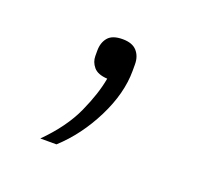

<svg xmlns="http://www.w3.org/2000/svg" viewBox="-54 -130 357 335"><g transform="rotate(20 124.0 38.0)"><path d="M124 -68Q142 -68 150.5 -58.5Q159 -49 159 -34V-22Q159 20 136 66Q113 112 78 144H48Q84 108 100.5 71.5Q117 35 122 6Q104 5 96.5 -4Q89 -13 89 -24V-34Q89 -49 97 -58.5Q105 -68 124 -68Z"/></g></svg>

Font: IBM Plex Sans Arabic ExtraLight
Style: Regular
Weight: 200
Designer: Mike Abbink, Paul van der Laan, Pieter van Rosmalen, Wael Morcos, Khajak Apelian
Foundry: Bold Monday
Version: Version 1.1